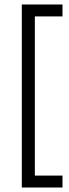

<svg xmlns="http://www.w3.org/2000/svg" viewBox="-20 -731 308 854"><path d="M77 103V-711H258V-658H135V50H258V103Z"/></svg>

Font: Bricolage Grotesque 12pt Condensed ExtraLight
Style: Regular
Weight: 200
Width: 3
Designer: Mathieu Triay
Foundry: Atelier Triay
Version: Version 1.001; ttfautohint (v1.8.4.7-5d5b);gftools[0.9.33.de